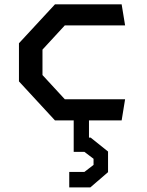

<svg xmlns="http://www.w3.org/2000/svg" viewBox="-20 -540 660 861"><path d="M226.5 0H310.5V141H358.5L399.5 172V199.5L358.5 231H290.5V300.5H385L464.5 232V139.5L386.5 77H379V0H525.5L541 -95H270.5L170.5 -203.5V-317.5L270.5 -426H541L525.5 -520.5H226.5L65 -346V-175Z"/></svg>

Font: Monaspace Krypton Medium
Style: Regular
Weight: 500
Designer: Riley Cran & the Lettermatic Team
Foundry: Lettermatic
Version: Version 1.101 (Monaspace Krypton)